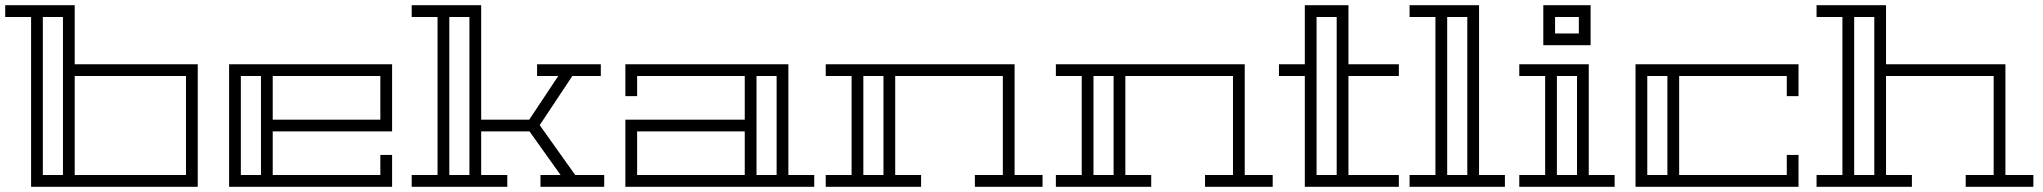

<svg xmlns="http://www.w3.org/2000/svg" viewBox="-59 -715 7820 735"><path d="M698 -469V0H60V-650H-39V-695H227V-469ZM182 -650H105V-45H182ZM653 -45V-424H227V-45Z M818 -469H1442V-212H985V-45H1397V-122H1442V0H818ZM985 -424V-257H1397V-424ZM863 -45H940V-424H863Z M2254 -45V0H2010V-45H2087L1968 -212H1783V-45H1883V0H1517V-45H1616V-650H1517V-695H1783V-257H1967L2078 -424H1997V-469H2241V-424H2132L2007 -236L2143 -45ZM1738 -650H1661V-45H1738Z M2959 -45H3058V0H2335V-257H2792V-424H2380V-347H2335V-469H2959ZM2792 -45V-212H2380V-45ZM2914 -424H2837V-45H2914Z M3102 -469H3825V-45H3932V0H3673V-45H3780V-424H3368V-45H3467V0H3102V-45H3201V-424H3102ZM3323 -45V-424H3246V-45Z M3983 -469H4706V-45H4813V0H4554V-45H4661V-424H4249V-45H4348V0H3983V-45H4082V-424H3983ZM4204 -45V-424H4127V-45Z M5296 -45V0H4936V-424H4837V-469H4936V-695H5103V-469H5296V-424H5103V-45ZM5058 -650H4981V-45H5058Z M5603 -45H5702V0H5337V-45H5436V-650H5337V-695H5603ZM5558 -650H5481V-45H5558Z M6023 -45H6122V0H5757V-45H5856V-424H5757V-469H6023ZM5978 -424H5901V-45H5978ZM6030 -542H5849V-695H6030ZM5985 -650H5894V-587H5985Z M6781 -122H6826V0H6202V-469H6826V-347H6781V-424H6369V-45H6781ZM6324 -424H6247V-45H6324Z M7725 -45V0H7466V-45H7573V-424H7161V-45H7260V0H6895V-45H6994V-650H6895V-695H7161V-469H7618V-45ZM7116 -650H7039V-45H7116Z"/></svg>

Font: Geostar
Style: Regular
Weight: 400
Designer: Joe Prince
Foundry: Joe Prince
Version: Version 1.002